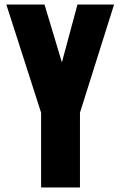

<svg xmlns="http://www.w3.org/2000/svg" viewBox="-20 -830 533 850"><path d="M162 0V-331L8 -810H177L254 -554L323 -810H485L334 -331V0Z"/></svg>

Font: Oswald
Style: Bold
Weight: 700
Designer: Vernon Adams
Foundry: Vernon Adams
Version: Version 4.103;gftools[0.9.33.dev8+g029e19f]